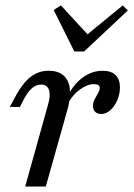

<svg xmlns="http://www.w3.org/2000/svg" viewBox="-20 -686 491 706"><path d="M72.6 0 156.5 -300.8Q166.9 -335.5 160.1 -355.2Q153.2 -375 131.5 -375Q112.9 -375 97.6 -361.7Q82.3 -348.4 68.5 -322.6L53.2 -292.7H16.1L34.7 -327.4Q50.8 -358.1 69 -380.2Q87.1 -402.4 109.3 -414.1Q131.5 -425.8 158.1 -425.8Q194.4 -425.8 213.7 -408.5Q233.1 -391.1 236.7 -360.1Q240.3 -329 229.8 -289.5L148.4 0ZM352.4 -266.9Q337.9 -266.9 329.8 -275Q321.8 -283.1 321.8 -296.8Q321.8 -308.9 328.2 -321Q334.7 -333.1 340.7 -344Q346.8 -354.8 346.8 -362.9Q346.8 -376.6 325 -376.6Q300.8 -376.6 273.4 -356.5Q246 -336.3 228.2 -303.2V-332.3Q251.6 -377.4 285.1 -401.6Q318.5 -425.8 357.3 -425.8Q388.7 -425.8 404.8 -410.1Q421 -394.4 421 -365.3Q421 -340.3 411.3 -317.7Q401.6 -295.2 385.9 -281Q370.2 -266.9 352.4 -266.9ZM431.5 -666.1 450 -647.6 289.5 -496.8H253.2L177.4 -649.2L204 -666.1L316.1 -544.4L279.8 -541.9Z"/></svg>

Font: Playfair 9pt
Style: Italic
Weight: 400
Italic angle: -15.6°
Designer: Claus Eggers Sørensen
Foundry: Claus Eggers Sørensen
Version: Version 2.001;gftools[0.9.30]